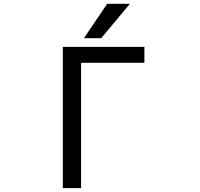

<svg xmlns="http://www.w3.org/2000/svg" viewBox="-20 -976 1040 998"><path d="M401.4 -649.4V2H306.6V-732.4H730.5V-649.4ZM505.9 -777.3H416L537.1 -956.1H655.3Z"/></svg>

Font: Gen Shin Gothic Monospace Regular
Style: Regular
Weight: 400
Designer: [Source Han Sans]
Ryoko NISHIZUKA  (kana & ideographs); Paul D. Hunt (Latin, Greek & Cyrillic); Wenlong ZHANG  (bopomofo
Version: Version 1.002.20150607